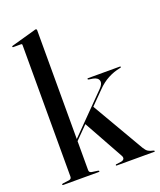

<svg xmlns="http://www.w3.org/2000/svg" viewBox="-137 -822 758 908"><g transform="rotate(-20 242.0 -368.0)"><path d="M22 0Q21 0 19.8 -1Q18.5 -2 18.5 -3Q18.5 -4 20.2 -5.5Q22 -7 25.5 -7.5L56.5 -11.5Q63 -13 65.8 -16.5Q68.5 -20 68.5 -25.5V-688Q68.5 -690.5 67.2 -692Q66 -693.5 62.5 -693.5H23.5Q22 -693.5 21 -694.5Q20 -695.5 20 -697Q20 -698.5 21 -699.2Q22 -700 24 -700.5L143.5 -734Q147.5 -735.5 149.2 -735.8Q151 -736 152.5 -736Q155 -736 156.2 -734.2Q157.5 -732.5 157.5 -730.5V-26Q157.5 -20 160.2 -16.5Q163 -13 169.5 -11.5L201 -7Q206 -6 206 -3Q206 0 202 0ZM142 -166.5 339 -366.5Q360 -387 355.8 -403.5Q351.5 -420 327 -424.5L307 -427.5Q304.5 -428.5 303.2 -429.2Q302 -430 302 -431.5Q302 -433 303.2 -433.8Q304.5 -434.5 306.5 -434.5H464.5Q467.5 -434.5 468.8 -433.8Q470 -433 470 -431.5Q470 -430 468.5 -429Q467 -428 463 -427.5Q432 -421.5 402.5 -406Q373 -390.5 347 -363.5L146.5 -160.5ZM281 -302.5 435.5 -37Q444.5 -22 454 -16Q463.5 -10 479 -7Q482.5 -5.5 483.5 -4.8Q484.5 -4 484.5 -2.5Q484.5 -1.5 483.8 -0.8Q483 0 481 0H292Q290.5 0 289.5 -0.8Q288.5 -1.5 288.5 -3Q288.5 -4 289.8 -5.2Q291 -6.5 294 -6.5L317 -9.5Q329 -11.5 332.5 -18.8Q336 -26 329 -37.5L218 -237.5Z"/></g></svg>

Font: Fraunces 120pt
Style: Regular
Weight: 400
Version: Version 1.000;[b76b70a41]